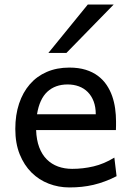

<svg xmlns="http://www.w3.org/2000/svg" viewBox="-20 -801 575 833"><path d="M136.7 -236.8Q138.2 -193.8 150.1 -162.1Q162.1 -130.4 182.9 -109.6Q203.6 -88.9 231.7 -78.6Q259.8 -68.4 293 -68.4Q340.3 -68.4 385.7 -79.1Q431.2 -89.8 476.1 -117.2L485.8 -36.6Q460 -23.4 435.1 -14.2Q410.2 -4.9 385.3 1Q360.4 6.8 334.7 9.5Q309.1 12.2 280.8 12.2Q233.9 12.2 191.4 -4.2Q148.9 -20.5 116.7 -52.5Q84.5 -84.5 65.4 -131.8Q46.4 -179.2 46.4 -241.7Q46.4 -302.2 62.7 -351.3Q79.1 -400.4 109.4 -435.3Q139.6 -470.2 183.1 -489Q226.6 -507.8 280.8 -507.8Q320.8 -507.8 351.6 -498.3Q382.3 -488.8 404.8 -471.9Q427.2 -455.1 442.4 -432.6Q457.5 -410.2 466.6 -384.3Q475.6 -358.4 479.5 -330.3Q483.4 -302.2 483.4 -274.9V-255.9Q483.4 -243.7 482.9 -236.8ZM273.4 -434.6Q219.7 -434.6 185.5 -403.1Q151.4 -371.6 140.6 -305.2H395.5Q395.5 -336.4 386.5 -360.6Q377.4 -384.8 361.1 -401.4Q344.7 -418 322.3 -426.3Q299.8 -434.6 273.4 -434.6ZM473.1 -781.2 268.1 -571.3H189.9L360.8 -781.2Z"/></svg>

Font: Andika New Basic
Style: Regular
Weight: 400
Designer: Victor Gaultney, Annie Olsen, Julie Remington, Don Collingsworth, Eric Hays
Foundry: SIL International
Version: Version 5.500; ttfautohint (v1.8.3)